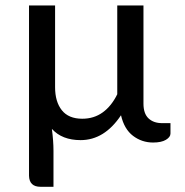

<svg xmlns="http://www.w3.org/2000/svg" viewBox="-20 -528 692 718"><path d="M180 170.5H131.5Q89.5 170.5 88.5 129V-507.5H186V-202Q186 -147.5 211.2 -115.8Q236.5 -84 287.5 -84Q331.5 -84 364.2 -107.8Q397 -131.5 418.5 -175.5V-507.5H516.5V-140.5Q516.5 -103 535.5 -85.2Q554.5 -67.5 586 -67.5H617.5V-28.5Q617.5 -15.5 600.5 -5.2Q583.5 5 552.5 5Q510.5 5 477.5 -20Q444.5 -45 432.5 -97Q370.5 -4 281.5 -4Q212 -4 174 -46Q180 -1 180 36Z"/></svg>

Font: Verano Sans Medium
Style: Regular
Weight: 500
Designer: Lukasz Dziedzic with Adam Twardoch and Botio Nikoltchev
Foundry: tyPoland Lukasz Dziedzic
Version: Version 3.001;December 28, 2019;FontCreator 12.0.0.2547 64-b